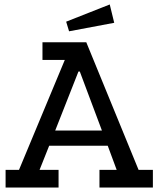

<svg xmlns="http://www.w3.org/2000/svg" viewBox="-20 -839 704 859"><path d="M425 0V-79H502L462 -187H200L157 -79H242V0H5V-79H65L270 -571H170V-650H366L600 -79H664V0ZM337 -519H331L227 -255H436ZM289 -699 276 -742 471 -819 491 -737Z"/></svg>

Font: Zilla Slab Medium
Style: Regular
Weight: 500
Designer: Typotheque.com
Foundry: Typotheque type foundry
Version: Version 1.1; 2017